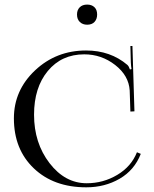

<svg xmlns="http://www.w3.org/2000/svg" viewBox="-20 -801 663 829"><path d="M356.4 -781.2Q376 -781.2 387.7 -770Q399.4 -758.8 399.4 -738.3Q399.4 -718.8 388.2 -706.5Q377 -694.3 356.4 -694.3Q336.9 -694.3 324.7 -706.1Q312.5 -717.8 312.5 -738.3Q312.5 -757.8 324.2 -769.5Q335.9 -781.2 356.4 -781.2ZM40 -290Q40 -411.1 131.3 -497.1Q222.7 -583 351.6 -583Q457 -583 530.3 -520.5Q537.1 -513.7 541 -501L547.9 -502.9Q545.9 -512.7 544.9 -531.2L543 -602.5H551.8L560.5 -320.3L543 -319.3L540 -410.2Q536.1 -474.6 477.1 -520.5Q418 -566.4 343.8 -566.4Q246.1 -566.4 186.5 -494.6Q127 -422.9 127 -305.7Q127 -183.6 193.8 -96.7Q260.7 -9.8 354.5 -9.8Q425.8 -9.8 486.3 -45.9Q546.9 -82 571.3 -143.6L587.9 -136.7Q560.5 -66.4 496.6 -29.3Q432.6 7.8 352.5 7.8Q211.9 7.8 126 -74.2Q40 -156.2 40 -290Z"/></svg>

Font: FoglihtenNo07
Style: Regular
Weight: 500
Designer: gluk (gluksza@wp.pl)
Foundry: gluk (gluksza@wp.pl)
Version: Version 0.871